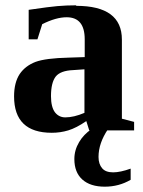

<svg xmlns="http://www.w3.org/2000/svg" viewBox="-20 -489 540 723"><path d="M267 -469V-467Q439 -467 439 -340V-42L485 -30V2H316L305 -33Q267 -7 237 2Q207 11 175 11Q33 11 33 -126Q33 -178 54 -210Q75 -241 114 -256Q152 -270 239 -272L299 -274V-341Q299 -424 231 -424Q191 -424 139 -398L121 -341H88V-452Q170 -464 196 -466Q230 -469 267 -469ZM298 -228 255 -225Q208 -223 190 -201Q172 -178 172 -127Q172 -86 187 -66Q202 -47 226 -47Q258 -47 298 -64ZM374 214H375Q320 214 290 187Q260 160 260 110Q260 76 278 46Q295 17 325 -3H387Q351 50 351 102Q351 129 365 145Q378 160 406 160Q433 160 472 146V188Q428 214 374 214Z"/></svg>

Font: Libra Serif Modern
Style: Bold
Weight: 700
Designer: Stefan Peev, Context Ltd
Foundry: Ascender Corporation
Version: Version 1.000